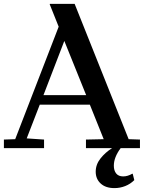

<svg xmlns="http://www.w3.org/2000/svg" viewBox="-20 -760 738 985"><path d="M363 -740 640 -46 698 -44V0H599Q564 47 564 90Q564 115 576 130Q588 145 612 145Q635 145 659 131L661 132L669 164Q649 184 622.5 194.5Q596 205 567 205Q522 205 496.5 181.5Q471 158 471 121Q471 84 495.5 53Q520 22 555 0H421V-44L512 -46L441 -223H184L117 -50L206 -44V0H0V-44L58 -46L281 -623L235 -738L236 -740ZM422 -272 310 -550 203 -272Z"/></svg>

Font: Minipax
Style: Bold
Weight: 500
Designer: Raphaël Ronot, Igor Stepanchenko (Cyrillic)
Foundry: steppetype
Version: Version 1.002